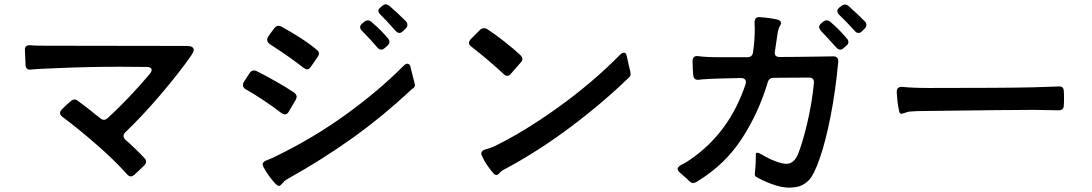

<svg xmlns="http://www.w3.org/2000/svg" viewBox="-20 -846 5040 886"><path d="M558 -235Q550 -227 550 -218Q550 -210 559 -201Q609 -157 646 -117Q654 -110 654 -100Q654 -91 646 -83L601 -40Q591 -32 584 -32Q575 -32 567 -41Q506 -109 422.5 -181.5Q339 -254 268 -307Q257 -315 257 -325Q257 -331 265 -341Q285 -361 306 -379Q316 -387 324 -387Q332 -387 339 -381Q384 -348 443 -300Q452 -293 460 -293Q467 -293 477 -301Q576 -392 673 -507Q680 -518 680 -522Q680 -529 674.5 -533Q669 -537 659 -537L534 -538Q381 -538 230 -531Q146 -528 123 -525Q111 -523 104.5 -529Q98 -535 98 -547L95 -614Q93 -639 120 -637Q144 -635 194 -635L842 -634Q874 -634 874 -615Q874 -607 862 -589Q802 -504 719.5 -407.5Q637 -311 558 -235Z M1823 -694Q1814 -694 1805 -704Q1763 -752 1736 -778Q1726 -788 1726 -796Q1726 -804 1735 -811L1745 -820Q1753 -826 1760 -826Q1768 -826 1778 -818Q1812 -789 1853 -748Q1860 -741 1860 -731Q1860 -722 1852 -714L1838 -701Q1831 -694 1823 -694ZM1739 -617Q1730 -617 1721 -627Q1693 -661 1650 -704Q1642 -712 1642 -721Q1642 -730 1651 -737L1661 -746Q1669 -752 1677 -752Q1686 -752 1694 -745Q1740 -706 1771 -668Q1777 -661 1777 -652Q1777 -644 1768 -635L1755 -624Q1748 -617 1739 -617ZM1397 -526Q1390 -526 1381 -533Q1320 -581 1224 -643Q1213 -652 1213 -662Q1213 -669 1217 -676Q1226 -690 1246 -716Q1255 -727 1265 -727Q1272 -727 1279 -723Q1316 -703 1361 -674.5Q1406 -646 1441 -617Q1452 -608 1452 -599Q1452 -593 1447 -585Q1423 -549 1414 -537Q1406 -526 1397 -526ZM1253 4Q1219 -32 1196 -75Q1192 -85 1192 -88Q1192 -99 1210 -106Q1221 -110 1233 -115.5Q1245 -121 1249 -123Q1423 -207 1575.5 -317Q1728 -427 1844 -544Q1852 -552 1860 -552Q1872 -552 1875 -534L1888 -482Q1895 -456 1895 -453Q1894 -447 1891.5 -443.5Q1889 -440 1880 -434Q1745 -308 1605 -208Q1465 -108 1303 -18Q1294 -13 1283 0Q1272 13 1267 12Q1259 10 1253 4ZM1295 -318Q1288 -318 1279 -324Q1243 -352 1196.5 -383Q1150 -414 1114 -434Q1101 -441 1101 -454Q1101 -460 1104 -466Q1128 -504 1132 -509Q1140 -521 1152 -521Q1158 -521 1164 -518Q1204 -498 1253.5 -470Q1303 -442 1337 -419Q1349 -410 1349 -399Q1349 -396 1345 -386L1312 -330Q1305 -318 1295 -318Z M2320 -496Q2312 -496 2303 -505Q2242 -563 2155 -631Q2144 -639 2144 -649Q2144 -655 2152 -665L2195 -708Q2203 -716 2214 -716Q2223 -716 2229 -711Q2265 -688 2308 -654Q2351 -620 2382 -591Q2391 -582 2391 -574Q2391 -568 2386 -561L2357 -528L2337 -505Q2330 -496 2320 -496ZM2265 -40 2260 -43Q2249 -54 2232 -78Q2215 -102 2204 -127Q2201 -133 2201 -137Q2201 -152 2222 -157Q2231 -159 2255 -168Q2393 -234 2553.5 -349Q2714 -464 2843 -595Q2851 -603 2859 -603Q2870 -603 2873 -584L2883 -539Q2890 -513 2890 -505Q2890 -497 2888 -495Q2886 -493 2886 -492Q2764 -373 2612.5 -259.5Q2461 -146 2305 -63Q2292 -57 2283 -45Q2278 -40 2273 -39Q2268 -38 2265 -40Z M3879 -825Q3888 -825 3896 -818Q3942 -777 3970 -748Q3978 -741 3978 -731Q3978 -722 3970 -714L3957 -701Q3950 -694 3942 -694Q3931 -694 3924 -704Q3879 -753 3853 -777Q3844 -786 3844 -795Q3844 -804 3853 -811L3863 -819Q3871 -825 3879 -825ZM3556 -609 3555 -603Q3555 -583 3577 -583Q3644 -583 3762 -585L3825 -586Q3850 -586 3848 -560Q3836 -428 3813 -310.5Q3790 -193 3762.5 -114.5Q3735 -36 3711 -13Q3691 6 3671.5 12.5Q3652 19 3623 20Q3586 20 3540.5 3Q3495 -14 3468 -31Q3463 -35 3463 -42Q3463 -48 3465.5 -70.5Q3468 -93 3468 -135Q3468 -141 3474 -141Q3482 -141 3497 -132Q3526 -114 3558 -102Q3590 -90 3609 -90Q3642 -90 3661 -131Q3683 -184 3705 -277.5Q3727 -371 3736 -463Q3738 -488 3713 -488Q3605 -488 3550 -487Q3529 -487 3523 -467Q3482 -328 3404.5 -208Q3327 -88 3201 -11Q3186 -1 3177 -1Q3169 -1 3151 -20L3118 -49Q3107 -58 3107 -67Q3107 -75 3120 -83Q3148 -97 3167 -111Q3347 -235 3421 -459Q3422 -462 3422 -468Q3422 -476 3416 -481Q3410 -486 3400 -486Q3299 -484 3255 -482Q3218 -480 3205 -478Q3181 -475 3179 -500L3177 -525Q3176 -540 3176 -564Q3176 -590 3202 -587Q3232 -582 3303 -582H3429Q3451 -582 3455 -604Q3463 -662 3463 -713Q3463 -732 3462 -742Q3462 -768 3485 -767Q3539 -763 3570 -755Q3584 -750 3584 -740Q3584 -734 3580.5 -728.5Q3577 -723 3575 -719Q3569 -704 3567 -684ZM3795 -752Q3804 -752 3812 -745Q3854 -709 3888 -668Q3895 -661 3895 -652Q3895 -642 3885 -635L3873 -624Q3866 -617 3857 -617Q3848 -617 3839 -627Q3818 -651 3768 -704Q3760 -714 3760 -721Q3760 -729 3768 -737L3779 -746Q3787 -752 3795 -752Z M4118 -422Q4118 -447 4144 -445Q4193 -440 4267 -440Q4617 -440 4744 -443L4864 -447Q4889 -449 4889 -425Q4890 -415 4890 -393Q4890 -370 4889 -360Q4889 -337 4865 -337Q4787 -339 4750 -339Q4649 -339 4265 -334Q4204 -334 4176 -331Q4169 -330 4156.5 -325.5Q4144 -321 4140 -321Q4130 -321 4129 -335Q4121 -367 4118 -422Z"/></svg>

Font: Shippori Gochic B2 Bold
Style: Regular
Weight: 700
Designer: FONTDASU
Foundry: FONTDASU / Google Inc. / but / Adobe
Version: Version 1.130